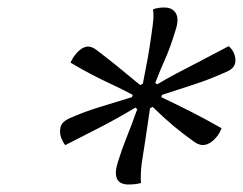

<svg xmlns="http://www.w3.org/2000/svg" viewBox="-20 -796 648 512"><path d="M418 -776Q440 -776 449 -760.5Q458 -745 448 -715Q434 -669 421 -640Q408 -611 394 -575L399 -571Q424 -586 449.5 -599.5Q475 -613 509 -630.5Q543 -648 590 -673Q601 -663 605 -651Q616 -618 585 -605Q536 -583 498 -571Q460 -559 412 -543L410 -537Q450 -518 488.5 -498.5Q527 -479 571 -454Q568 -447 565 -441.5Q562 -436 556 -429Q528 -397 499 -417Q468 -439 443.5 -459.5Q419 -480 387 -511L380 -507Q376 -478 372.5 -456Q369 -434 366 -412.5Q363 -391 358 -361Q356 -345 355.5 -332Q355 -319 356 -308Q341 -304 323 -304Q276 -304 294 -363Q306 -401 318 -430.5Q330 -460 346 -505L341 -509Q289 -478 247 -456.5Q205 -435 154 -409Q150 -414 148 -418Q146 -422 143 -429Q138 -443 141.5 -457Q145 -471 164 -480Q202 -497 242.5 -509.5Q283 -522 332 -537L334 -543Q304 -559 278 -571Q252 -583 226 -596.5Q200 -610 168 -629Q175 -644 184 -654Q197 -669 210.5 -671.5Q224 -674 241 -660Q275 -634 300.5 -613Q326 -592 354 -569L361 -573Q369 -613 374 -641Q379 -669 384 -705Q388 -732 389 -745.5Q390 -759 388 -771Q400 -776 418 -776Z"/></svg>

Font: Recursive Sn Csl St Lt
Style: Italic
Weight: 300
Italic angle: -15°
Version: Version 1.079;hotconv 1.0.112;makeotfexe 2.5.65598; ttfautoh